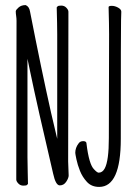

<svg xmlns="http://www.w3.org/2000/svg" viewBox="-20 -723 540 755"><path d="M88 -105Q88 -74 89 -45.5Q90 -17 90 0Q89 1 86.5 4Q84 7 72 7Q60 7 52 -1.5Q44 -10 44 -17Q44 -29 44 -55L45 -641Q45 -651 43.5 -660.5Q42 -670 42 -679Q43 -685 53.5 -694Q64 -703 81 -703Q95 -697 98 -678Q143 -448 181 -279L205 -177V-589Q205 -623 203 -694Q204 -695 206.5 -698Q209 -701 221 -701Q233 -701 241 -692.5Q249 -684 249 -677Q249 -665 249 -640L248 -88L250 -33Q250 -23 240.5 -8.5Q231 6 215 6Q199 6 189 -40Q127 -304 98 -444L88 -492ZM370 12Q340 12 322 -7.5Q304 -27 294.5 -51Q285 -75 280.5 -96.5Q276 -118 276 -122Q276 -142 289 -159Q295 -168 307 -168Q319 -168 320 -160V-159Q330 -76 350 -57Q362 -44 368 -44Q383 -44 392 -61Q408 -91 408 -180L409 -589Q409 -623 407 -695Q407 -700 419.5 -700Q432 -700 444.5 -693Q457 -686 457 -677Q457 -665 456 -643.5Q455 -622 455 -177Q455 12 370 12Z"/></svg>

Font: Moon Stars Kai HW Light
Style: Regular
Weight: 300
Designer: GuiWonder
Version: Version 1.101